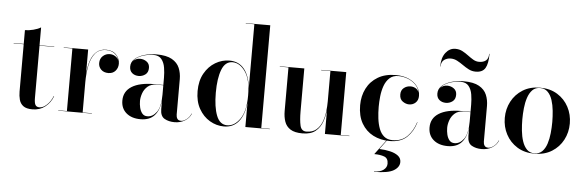

<svg xmlns="http://www.w3.org/2000/svg" viewBox="-57 -949 4236 1391"><g transform="rotate(5 2061.0 -254.0)"><path d="M342 -101.5Q324 -53.5 285.2 -23.2Q246.5 7 193 7Q148.5 7 126.2 -10Q104 -27 96.8 -54.8Q89.5 -82.5 89.5 -113.5V-457.5H16.5V-460H89.5V-560Q117.5 -560 150.8 -568.5Q184 -577 204.5 -590V-460H311.5V-457.5H204.5V-78Q204.5 -40.5 213.2 -26.2Q222 -12 242.5 -12Q269 -12 296.2 -37.5Q323.5 -63 339 -102Z M380.5 -2.5H443.5V-457.5H380.5V-460H558V-284Q562.5 -336 576.2 -378Q590 -420 617.5 -445Q645 -470 689.5 -470Q736 -470 762.2 -441.5Q788.5 -413 788.5 -376.5Q788.5 -346 769.5 -324.5Q750.5 -303 718 -303Q685 -303 665.5 -322.2Q646 -341.5 646 -369Q646 -402 667.5 -421.2Q689 -440.5 717.5 -440.5Q740 -440.5 757.5 -429.2Q775 -418 782.5 -400.5Q775 -428.5 751 -448Q727 -467.5 689.5 -467.5Q636.5 -467.5 608.2 -432.5Q580 -397.5 569 -341.2Q558 -285 558 -221.5V-2.5H625.5V0H380.5Z M1057.5 -252H1123V-304.5Q1123 -340.5 1117.2 -377Q1111.5 -413.5 1092 -438Q1072.5 -462.5 1032.5 -462.5Q992 -462.5 949.2 -447.2Q906.5 -432 886.5 -402Q906.5 -426 939 -426Q966 -426 987.2 -410.5Q1008.5 -395 1008.5 -365.5Q1008.5 -332.5 987 -316.8Q965.5 -301 939 -301Q910.5 -301 891.2 -317.2Q872 -333.5 872 -363.5Q872 -397.5 898.8 -420.8Q925.5 -444 967.5 -456Q1009.5 -468 1055 -468Q1127.5 -468 1167.2 -445.2Q1207 -422.5 1222.5 -385.2Q1238 -348 1238 -304.5V-46Q1238 -29 1245.8 -16.5Q1253.5 -4 1274 -4Q1290 -4 1311.2 -19.2Q1332.5 -34.5 1345.5 -63.5L1347.5 -62Q1333.5 -29 1301 -9.5Q1268.5 10 1226.5 10Q1184.5 10 1153.8 -7.5Q1123 -25 1123 -76.5V-136.5Q1115.5 -68 1080.5 -29Q1045.5 10 979.5 10Q914.5 10 875.8 -23.2Q837 -56.5 837 -113.5Q837 -180.5 894 -216.2Q951 -252 1057.5 -252ZM1027 -15.5Q1066 -15.5 1094.5 -54.5Q1123 -93.5 1123 -180.5V-249.5H1074.5Q1033.5 -249.5 1009.5 -228.5Q985.5 -207.5 975 -177.8Q964.5 -148 964.5 -122Q964.5 -97.5 970.2 -73Q976 -48.5 989.5 -32Q1003 -15.5 1027 -15.5Z M1919.5 -2.5V0H1741.5V-177Q1732.5 -88 1692.8 -39.2Q1653 9.5 1586 9.5Q1531.5 9.5 1483 -19Q1434.5 -47.5 1404.2 -101Q1374 -154.5 1374 -229.5Q1374 -304.5 1404.2 -358.2Q1434.5 -412 1483 -440.8Q1531.5 -469.5 1586 -469.5Q1653 -469.5 1692.8 -420.8Q1732.5 -372 1741.5 -282.5V-747.5H1679V-750H1857V-2.5ZM1741.5 -229.5Q1741.5 -344.5 1701.5 -402Q1661.5 -459.5 1608.5 -459.5Q1555 -459.5 1530.8 -396.8Q1506.5 -334 1506.5 -229.5Q1506.5 -125.5 1530.8 -63.2Q1555 -1 1608.5 -1Q1661.5 -1 1701.5 -58Q1741.5 -115 1741.5 -229.5Z M2130 -460V-147.5Q2130 -84.5 2139 -45Q2148 -5.5 2184.5 -5.5Q2229.5 -5.5 2256.5 -28.8Q2283.5 -52 2297.2 -88Q2311 -124 2315.5 -163.8Q2320 -203.5 2320 -237V-457.5H2252.5V-460H2435V-2.5H2498V0H2320V-174Q2315.5 -130 2300.5 -87.8Q2285.5 -45.5 2251.8 -17.8Q2218 10 2157 10Q2100 10 2069.2 -9.8Q2038.5 -29.5 2026.8 -63.5Q2015 -97.5 2015 -141V-457.5H1952V-460Z M2791 175Q2791 135.5 2761.5 124.8Q2732 114 2689 114L2774.5 -1H2778L2723 74Q2765 75.5 2801.2 84Q2837.5 92.5 2859.8 109.8Q2882 127 2882 155Q2882 192.5 2841 217.2Q2800 242 2698 242V239Q2742.5 239 2766.8 220.5Q2791 202 2791 175ZM2981 -143Q2961.5 -76 2916.8 -33Q2872 10 2791.5 10Q2724.5 10 2671.2 -17.5Q2618 -45 2587 -98.5Q2556 -152 2556 -230Q2556 -298 2583.8 -352.2Q2611.5 -406.5 2664.8 -438.2Q2718 -470 2795 -470Q2849.5 -470 2890 -451.8Q2930.5 -433.5 2952.8 -402.8Q2975 -372 2975 -334Q2975 -302.5 2955.5 -284.5Q2936 -266.5 2908.5 -266.5Q2885 -266.5 2862 -282.5Q2839 -298.5 2839 -333Q2839 -364 2860 -380.8Q2881 -397.5 2908.5 -397.5Q2928.5 -397.5 2945.5 -387.8Q2962.5 -378 2969.5 -359Q2962.5 -392.5 2938.2 -416.2Q2914 -440 2881.2 -452.2Q2848.5 -464.5 2815 -464.5Q2774.5 -464.5 2749.8 -441.5Q2725 -418.5 2712.2 -382.5Q2699.5 -346.5 2695.2 -306Q2691 -265.5 2691 -230Q2691 -187 2696 -145.8Q2701 -104.5 2713.8 -71Q2726.5 -37.5 2750.2 -17.8Q2774 2 2812 2Q2877 2 2917.8 -38.5Q2958.5 -79 2978.5 -143Z M3180.5 -624Q3154 -624 3133 -608.8Q3112 -593.5 3112 -560H3109.5Q3109.5 -624 3138 -660.5Q3166.5 -697 3208.5 -697Q3237 -697 3259.8 -685Q3282.5 -673 3303 -657.5Q3323.5 -642 3343.8 -630Q3364 -618 3386.5 -618Q3418.5 -618 3436.8 -633.2Q3455 -648.5 3455 -682H3457.5Q3457.5 -611 3437.8 -578Q3418 -545 3368.5 -545Q3341 -545 3317.8 -557Q3294.5 -569 3272.8 -584.5Q3251 -600 3228.5 -612Q3206 -624 3180.5 -624ZM3291.5 -252H3357V-304.5Q3357 -340.5 3351.2 -377Q3345.5 -413.5 3326 -438Q3306.5 -462.5 3266.5 -462.5Q3226 -462.5 3183.2 -447.2Q3140.5 -432 3120.5 -402Q3140.5 -426 3173 -426Q3200 -426 3221.2 -410.5Q3242.5 -395 3242.5 -365.5Q3242.5 -332.5 3221 -316.8Q3199.5 -301 3173 -301Q3144.5 -301 3125.2 -317.2Q3106 -333.5 3106 -363.5Q3106 -397.5 3132.8 -420.8Q3159.5 -444 3201.5 -456Q3243.5 -468 3289 -468Q3361.5 -468 3401.2 -445.2Q3441 -422.5 3456.5 -385.2Q3472 -348 3472 -304.5V-46Q3472 -29 3479.8 -16.5Q3487.5 -4 3508 -4Q3524 -4 3545.2 -19.2Q3566.5 -34.5 3579.5 -63.5L3581.5 -62Q3567.5 -29 3535 -9.5Q3502.5 10 3460.5 10Q3418.5 10 3387.8 -7.5Q3357 -25 3357 -76.5V-136.5Q3349.5 -68 3314.5 -29Q3279.5 10 3213.5 10Q3148.5 10 3109.8 -23.2Q3071 -56.5 3071 -113.5Q3071 -180.5 3128 -216.2Q3185 -252 3291.5 -252ZM3261 -15.5Q3300 -15.5 3328.5 -54.5Q3357 -93.5 3357 -180.5V-249.5H3308.5Q3267.5 -249.5 3243.5 -228.5Q3219.5 -207.5 3209 -177.8Q3198.5 -148 3198.5 -122Q3198.5 -97.5 3204.2 -73Q3210 -48.5 3223.5 -32Q3237 -15.5 3261 -15.5Z M3608 -230Q3608 -295 3636.8 -349.5Q3665.5 -404 3718.5 -437Q3771.5 -470 3844.5 -470Q3917.5 -470 3970.5 -437Q4023.5 -404 4052.2 -349.5Q4081 -295 4081 -230Q4081 -165 4052.2 -110.5Q4023.5 -56 3970.5 -23Q3917.5 10 3844.5 10Q3771.5 10 3718.5 -23Q3665.5 -56 3636.8 -110.5Q3608 -165 3608 -230ZM3735.5 -230Q3735.5 -190 3739.8 -148.2Q3744 -106.5 3755.8 -71.2Q3767.5 -36 3788.8 -14.2Q3810 7.5 3844.5 7.5Q3879 7.5 3900.5 -14.2Q3922 -36 3933.5 -71.2Q3945 -106.5 3949.2 -148.2Q3953.5 -190 3953.5 -230Q3953.5 -270 3949.2 -311.8Q3945 -353.5 3933.5 -388.8Q3922 -424 3900.5 -445.8Q3879 -467.5 3844.5 -467.5Q3810 -467.5 3788.8 -445.8Q3767.5 -424 3755.8 -388.8Q3744 -353.5 3739.8 -311.8Q3735.5 -270 3735.5 -230Z"/></g></svg>

Font: Bodoni* 72pt Medium
Style: Regular
Weight: 500
Version: Version 2.3